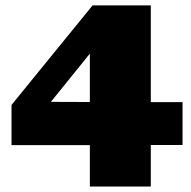

<svg xmlns="http://www.w3.org/2000/svg" viewBox="-20 -680 697 700"><path d="M307.6 0V-150.9H22V-297.4L317.4 -660.2H529.8V-307.6H645.5V-151.4H529.8V0ZM165.5 -308.6 307.6 -308.1V-484.4Z"/></svg>

Font: Bevan
Style: Regular
Weight: 400
Designer: Vernon Adams
Foundry: Vernon Adams
Version: Version 2.100; ttfautohint (v1.8.3)